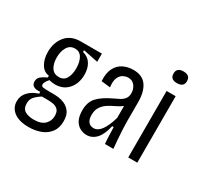

<svg xmlns="http://www.w3.org/2000/svg" viewBox="-174 -931 1383 1321"><g transform="rotate(30 517.0 -270.5)"><path d="M195 162Q119 162 77.5 130.5Q36 99 36 47Q36 5 64.5 -26Q93 -57 144 -74V-88Q74 -82 74 -131Q74 -157 92 -171.5Q110 -186 140 -200V-214Q98 -219 75 -258.5Q52 -298 52 -353Q52 -428 93.5 -478Q135 -528 212 -528H380V-463L262 -487V-473Q307 -461 328 -426Q349 -391 349 -343Q349 -272 310 -227.5Q271 -183 207 -183Q197 -183 183.5 -184.5Q170 -186 159 -190Q141 -170 136.5 -158.5Q132 -147 132 -141Q132 -126 148 -123.5Q164 -121 200 -121H238Q247 -121 270 -118.5Q293 -116 319.5 -104.5Q346 -93 365.5 -67Q385 -41 385 7Q385 61 358.5 95.5Q332 130 289 146Q246 162 195 162ZM203 -240Q242 -240 260 -271Q278 -302 278 -351Q278 -402 259.5 -434Q241 -466 203 -466Q164 -466 144 -432.5Q124 -399 124 -351Q124 -302 143.5 -271Q163 -240 203 -240ZM199 100Q259 100 286.5 72.5Q314 45 314 6Q314 -30 296.5 -45Q279 -60 256 -63Q233 -66 217 -66H170Q136 -44 119.5 -24Q103 -4 103 26Q103 69 131 84.5Q159 100 199 100Z M567 10Q542 10 516.5 -2.5Q491 -15 474.5 -44.5Q458 -74 458 -124Q458 -190 494 -228Q530 -266 600 -299Q624 -310 645 -321Q666 -332 679 -349Q692 -366 692 -394Q692 -425 673.5 -450.5Q655 -476 620 -476Q603 -476 583 -466.5Q563 -457 550.5 -431Q538 -405 544 -355L473 -363Q469 -426 489 -465Q509 -504 545 -522Q581 -540 625 -540Q697 -540 730 -493Q763 -446 763 -365V-209Q763 -182 765 -144.5Q767 -107 770 -68.5Q773 -30 776 0H709Q706 -31 705 -65.5Q704 -100 703 -131H691Q675 -59 643 -24.5Q611 10 567 10ZM586 -55Q651 -55 692 -197V-292Q671 -276 643.5 -263Q616 -250 590 -234Q564 -218 546.5 -192.5Q529 -167 529 -127Q529 -91 544.5 -73Q560 -55 586 -55Z M894 0V-528H966V0ZM928 -610Q875 -610 875 -656Q875 -703 928 -703Q982 -703 982 -656Q982 -610 928 -610Z"/></g></svg>

Font: Bricolage Grotesque 10pt Condensed Light
Style: Regular
Weight: 300
Width: 3
Designer: Mathieu Triay
Foundry: Atelier Triay
Version: Version 1.000; ttfautohint (v1.8.4.7-5d5b);gftools[0.9.32]